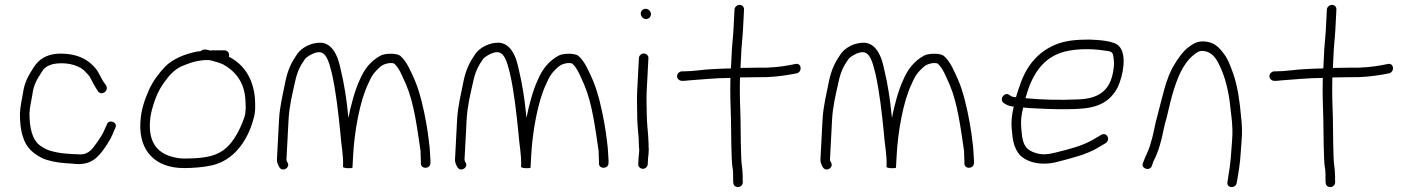

<svg xmlns="http://www.w3.org/2000/svg" viewBox="-20 -686 5752 786"><path d="M414.6 -336 409 -344C393.7 -363 385.6 -390.9 369.4 -408C344.2 -438.2 307.9 -459.6 256.4 -465C187.7 -472.3 144.4 -452.9 116.4 -408C96.1 -376.1 80.5 -349.8 74 -305C68.4 -269.4 63.4 -256.1 61.6 -221C61.4 -187.8 64.6 -152.5 73.7 -127C86.1 -82.7 114.5 -58.3 152 -39C178.6 -27.1 213.5 -20.3 247.9 -18L276.8 -16C351.5 -6 381.6 -40.7 412.5 -86C432 -115.5 436.9 -126.3 448 -153L452.5 -163C463.6 -186 424.5 -200.2 417.2 -176L412.7 -166C409.7 -159.3 406.3 -151.7 402.5 -143C395 -127.1 364.9 -83.5 352.8 -72C341 -60.8 328 -54 308.8 -54C299.5 -54 290.5 -54.3 281.9 -55L253 -57C231.7 -58.5 215.9 -61.1 196.5 -66C175.2 -70.3 161.7 -78.8 145.7 -89C111.1 -112.9 100.8 -163.8 100.6 -221C102.3 -253.9 107.5 -266.2 112.8 -301C117.8 -339.6 131.9 -361.8 149.4 -389C162.4 -410.4 173.1 -416.1 194.2 -423C242.6 -434 297.9 -421.8 323.9 -398C332.4 -389 332.4 -389 340 -381C344.4 -376.3 347.5 -372 349.3 -368C357.3 -352.2 372.1 -325.3 381.4 -312C396.7 -292.3 426.3 -313.5 414.6 -336Z M835.1 -440C837.1 -440 839.4 -439.7 842 -439C859.3 -434.6 878.6 -429.3 894.1 -422C943.7 -394.5 980.4 -349.4 984.6 -278C985.7 -250.8 987.9 -232.7 980.8 -207C959.5 -146.5 927.8 -85.2 874.1 -59C839.1 -41 786.7 -37 734.9 -37C718.3 -37 700.4 -39.7 681.4 -45C620.8 -62.6 589.6 -106.9 593.7 -184.5C594.4 -198.2 596.1 -211 598.7 -223C609.4 -269.8 627 -315.4 652.3 -349C671.1 -375.1 690.7 -398.2 719.6 -413C752.5 -427 779.2 -437.4 819.1 -440ZM899.2 -480H849.2C846.5 -480 843.8 -479.7 841.1 -479C827.6 -482.9 812.7 -487.1 802 -477C795.3 -476.3 788.6 -475.3 781.8 -474C733.8 -463.5 687.9 -445 656.7 -414C631.2 -387.2 607.3 -356 590.8 -320C572.3 -277.7 557.6 -239.5 554.6 -184C548.5 -67.5 616.3 2 732.9 2C771.3 2 810.4 -1.4 842.4 -8C935 -26.3 993 -107.8 1017.4 -198C1026.4 -226.9 1025.1 -250.8 1023.8 -282C1016.8 -365.5 978 -422.6 916.8 -454C917.6 -456.7 918 -458.7 918.1 -460C918.7 -470.6 909.7 -480 899.2 -480Z M1742 -20 1742.4 -27C1739.9 -54.6 1740.7 -75.7 1736.4 -103C1733.1 -132.1 1730.2 -152.9 1724.6 -184C1714.6 -240.2 1699 -308.2 1678.7 -356C1662.2 -392.7 1646.1 -434 1618 -458C1602.3 -468.9 1557.8 -468.1 1539.1 -459C1497.8 -436.7 1471.8 -404.4 1451.7 -357C1434.7 -321.3 1415.3 -253.5 1406.6 -203C1405.7 -209.7 1405 -215.3 1404.5 -220C1399 -278.6 1388.9 -343.1 1375.8 -397C1369.4 -427.7 1362.6 -449.7 1355.3 -463C1343.3 -487.2 1325.6 -507.6 1296.8 -511C1255.8 -513.7 1214.8 -490.9 1197.4 -466C1174.1 -432.5 1159 -402.7 1148.6 -354C1138.6 -301.9 1125.3 -253.1 1122.2 -195L1113.7 -33C1113.1 -20.9 1118.4 -11 1123.1 -2C1131.2 13.5 1153 9.4 1158.8 -5.5C1163.4 -17.4 1152.2 -23.8 1152.7 -33L1161.2 -195C1164.2 -251.2 1176.2 -298.7 1187.2 -348C1195.6 -389.5 1208.3 -416.2 1228.3 -444C1236 -454.7 1259.9 -467 1272.7 -470.5C1300 -478 1311.4 -462.4 1320.3 -444C1325.7 -433.3 1331.7 -414.3 1338.3 -387C1355.5 -311.2 1365.2 -223.2 1373.4 -141C1376.6 -91.8 1386.7 -51.9 1384.2 -3C1383.8 3.1 1422.8 4.6 1423 0C1423.9 -16.3 1424.7 -32.7 1425.6 -49C1430.7 -146.6 1452.7 -271.7 1486.9 -342C1498.5 -369.1 1506 -382.5 1522.4 -399C1538.6 -415.3 1548 -424.5 1576.4 -428C1585.1 -428 1590.7 -427.3 1593.3 -426C1616.5 -405.8 1628.3 -369.6 1642.8 -339C1675.6 -261.6 1687.6 -162.3 1701.6 -68C1702 -56.3 1702.3 -33.5 1703.2 -23L1702.8 -16C1704.6 8.5 1743.9 5.8 1742 -20Z M2471 -20 2471.4 -27C2468.9 -54.6 2469.7 -75.7 2465.4 -103C2462.1 -132.1 2459.2 -152.9 2453.6 -184C2443.6 -240.2 2428 -308.2 2407.7 -356C2391.2 -392.7 2375.1 -434 2347 -458C2331.3 -468.9 2286.8 -468.1 2268.1 -459C2226.8 -436.7 2200.8 -404.4 2180.7 -357C2163.7 -321.3 2144.3 -253.5 2135.6 -203C2134.7 -209.7 2134 -215.3 2133.5 -220C2128 -278.6 2117.9 -343.1 2104.8 -397C2098.4 -427.7 2091.6 -449.7 2084.3 -463C2072.3 -487.2 2054.6 -507.6 2025.8 -511C1984.8 -513.7 1943.8 -490.9 1926.4 -466C1903.1 -432.5 1888 -402.7 1877.6 -354C1867.6 -301.9 1854.3 -253.1 1851.2 -195L1842.7 -33C1842.1 -20.9 1847.4 -11 1852.1 -2C1860.2 13.5 1882 9.4 1887.8 -5.5C1892.4 -17.4 1881.2 -23.8 1881.7 -33L1890.2 -195C1893.2 -251.2 1905.2 -298.7 1916.2 -348C1924.6 -389.5 1937.3 -416.2 1957.3 -444C1965 -454.7 1988.9 -467 2001.7 -470.5C2029 -478 2040.4 -462.4 2049.3 -444C2054.7 -433.3 2060.7 -414.3 2067.3 -387C2084.5 -311.2 2094.2 -223.2 2102.4 -141C2105.6 -91.8 2115.7 -51.9 2113.2 -3C2112.8 3.1 2151.8 4.6 2152 0C2152.9 -16.3 2153.7 -32.7 2154.6 -49C2159.7 -146.6 2181.7 -271.7 2215.9 -342C2227.5 -369.1 2235 -382.5 2251.4 -399C2267.6 -415.3 2277 -424.5 2305.4 -428C2314.1 -428 2319.7 -427.3 2322.3 -426C2345.5 -405.8 2357.3 -369.6 2371.8 -339C2404.6 -261.6 2416.6 -162.3 2430.6 -68C2431 -56.3 2431.3 -33.5 2432.2 -23L2431.8 -16C2433.6 8.5 2472.9 5.8 2471 -20Z M2595.5 -448 2588.4 -313C2586.7 -279.8 2588.5 -248.4 2588.5 -219C2588.4 -184 2591.5 -154.6 2594.4 -121.5C2595.5 -108.4 2594.9 -84 2596.9 -74C2596.6 -69 2596.6 -69 2596.1 -59C2595 -51.7 2594.3 -44.7 2594 -38L2592.7 -14C2592.2 -3.4 2601.2 5 2611.7 5C2622.3 5 2631.2 -3.4 2631.7 -14L2633 -38C2633.3 -44 2634 -50.3 2635 -57C2635.6 -69 2635.6 -69 2636 -77C2635.4 -77.7 2635.1 -84.3 2635.1 -97C2634.3 -140.1 2627.5 -177 2627.6 -222C2627.6 -250 2625.7 -281.2 2627.4 -313L2634.5 -448C2635 -458.6 2626 -467 2615.5 -467C2604.9 -467 2596 -458.6 2595.5 -448ZM2603.1 -631C2602.5 -619.9 2612.8 -608 2624.4 -608C2635.6 -608 2644.3 -616.2 2644.9 -627.5C2645.5 -638.8 2634.8 -650 2623.6 -650C2612.6 -650 2603.6 -641.9 2603.1 -631Z M2770.6 -355H2777.6C2783.6 -355 2791.3 -355.7 2800.7 -357C2855.6 -360.4 2909.9 -367 2970.2 -367C2968.6 -309.2 2970.2 -253.9 2972.4 -198C2972.9 -168 2973.5 -21.1 2978.9 1C2981.4 7.9 2981.7 43.6 2981.3 52L2981.8 62C2983.5 86.6 3019.5 85.7 3020.9 60L3020.4 50C3021.1 36.6 3019 -1 3016.6 -11C3012.4 -39.2 3012.1 -170.7 3011.5 -201C3009.4 -256.9 3007.7 -311 3009.3 -369H3014.3C3037.7 -369.7 3060.7 -370 3083.4 -370C3127.8 -368.7 3179.2 -374.3 3216 -381L3242.2 -386C3266 -392.7 3260.9 -430.1 3236.2 -424L3210 -419C3175.8 -412.2 3127.2 -407.7 3085.4 -409C3062.1 -409 3038.4 -408.7 3014.4 -408H3011.4C3012.5 -430 3012.5 -430 3013.6 -451C3014.8 -494.5 3019.5 -525.6 3021.6 -564L3025.9 -647C3026.5 -657.6 3018.5 -666 3007.9 -666C2997.3 -666 2987.5 -657.6 2986.9 -647L2982.6 -564C2980.5 -525.4 2975.8 -494.8 2974.6 -451C2973.5 -429 2973.5 -429 2972.3 -406C2948.5 -406 2916.9 -403.9 2896.1 -403C2854.5 -401.2 2819.7 -394 2779.6 -394H2772.6C2762.1 -394 2752.2 -385.6 2751.7 -375C2751.1 -364.4 2760 -355 2772.6 -355Z M3967 -20 3967.4 -27C3964.9 -54.6 3965.7 -75.7 3961.4 -103C3958.1 -132.1 3955.2 -152.9 3949.6 -184C3939.6 -240.2 3924 -308.2 3903.7 -356C3887.2 -392.7 3871.1 -434 3843 -458C3827.3 -468.9 3782.8 -468.1 3764.1 -459C3722.8 -436.7 3696.8 -404.4 3676.7 -357C3659.7 -321.3 3640.3 -253.5 3631.6 -203C3630.7 -209.7 3630 -215.3 3629.5 -220C3624 -278.6 3613.9 -343.1 3600.8 -397C3594.4 -427.7 3587.6 -449.7 3580.3 -463C3568.3 -487.2 3550.6 -507.6 3521.8 -511C3480.8 -513.7 3439.8 -490.9 3422.4 -466C3399.1 -432.5 3384 -402.7 3373.6 -354C3363.6 -301.9 3350.3 -253.1 3347.2 -195L3338.7 -33C3338.1 -20.9 3343.4 -11 3348.1 -2C3356.2 13.5 3378 9.4 3383.8 -5.5C3388.4 -17.4 3377.2 -23.8 3377.7 -33L3386.2 -195C3389.2 -251.2 3401.2 -298.7 3412.2 -348C3420.6 -389.5 3433.3 -416.2 3453.3 -444C3461 -454.7 3484.9 -467 3497.7 -470.5C3525 -478 3536.4 -462.4 3545.3 -444C3550.7 -433.3 3556.7 -414.3 3563.3 -387C3580.5 -311.2 3590.2 -223.2 3598.4 -141C3601.6 -91.8 3611.7 -51.9 3609.2 -3C3608.8 3.1 3647.8 4.6 3648 0C3648.9 -16.3 3649.7 -32.7 3650.6 -49C3655.7 -146.6 3677.7 -271.7 3711.9 -342C3723.5 -369.1 3731 -382.5 3747.4 -399C3763.6 -415.3 3773 -424.5 3801.4 -428C3810.1 -428 3815.7 -427.3 3818.3 -426C3841.5 -405.8 3853.3 -369.6 3867.8 -339C3900.6 -261.6 3912.6 -162.3 3926.6 -68C3927 -56.3 3927.3 -33.5 3928.2 -23L3927.8 -16C3929.6 8.5 3968.9 5.8 3967 -20Z M4177.9 -284C4201.9 -371.4 4240.7 -438.7 4317 -468C4365.2 -486.5 4441.1 -488.8 4501.1 -479C4528 -475.8 4534.9 -474.7 4537.8 -455C4541.4 -430.7 4541.7 -419.7 4536.4 -390C4522.7 -314.7 4476.8 -281 4390.6 -279C4318 -275.7 4245.4 -277.5 4177.9 -284ZM4168.9 -246C4183.5 -244 4202.4 -242.7 4225.7 -242C4281.4 -239.2 4330.8 -237.4 4389.6 -240C4476.6 -243.6 4525.3 -270.1 4556.3 -330C4577.2 -375.4 4595.2 -463.8 4560.1 -498C4542.4 -518.2 4480.8 -522.8 4439.5 -524C4387.6 -524 4343.2 -520.3 4303.9 -504.5C4256.5 -485.5 4220 -455.7 4190.6 -412C4167.5 -377.3 4152.7 -333 4139.1 -288C4135.8 -288.7 4132.8 -289 4130.1 -289C4121 -290.3 4118 -293 4112.6 -297C4092.4 -312 4069.8 -280.7 4087.9 -265C4098.7 -258 4108.6 -251.8 4125.1 -250H4130.1C4117.8 -195.9 4119.4 -173.8 4125.4 -123C4128.8 -97.7 4136.4 -76.7 4148.1 -60C4174.1 -23.7 4237.1 -5.1 4307.2 -23C4370.2 -39.5 4425.9 -52.6 4474.2 -81L4506.2 -100C4527.9 -114.9 4511.1 -146.8 4488 -134L4456 -115C4410.2 -88.4 4359.2 -75.8 4299.2 -61C4269.4 -53 4243.7 -52.3 4222.1 -59C4182.6 -70.6 4170.1 -89.2 4163.8 -130C4159.2 -176.7 4156.7 -193 4167.7 -242C4167.7 -242.7 4168.1 -244 4168.9 -246Z M4695.4 -7C4699.6 -20.8 4703.6 -30.9 4710.3 -43C4721 -66.7 4727.3 -87.2 4734.5 -115C4742.2 -144.2 4746 -173.7 4755.6 -203C4762.2 -227.9 4771 -270.2 4778.5 -296C4797.2 -360.4 4820.5 -423.4 4865.1 -460C4876.3 -468.1 4886.6 -478.7 4904 -477.5C4941.7 -474.8 4959.9 -446 4972.9 -417C4994.4 -374.1 5010.9 -309.3 5016.2 -251C5020.4 -215.5 5023.9 -192.3 5025.2 -156C5026.3 -127.8 5021.9 -93.1 5020.4 -65C5018.1 -21.9 5011.3 20.1 5004.9 59C5000.2 85.3 5038.5 86.8 5042.7 63C5049.8 23 5057 -18.4 5059.4 -64C5060.1 -78.7 5061.3 -94 5062.8 -110C5065.9 -143.7 5064.5 -177.4 5060.8 -206C5055.6 -267.7 5046.8 -332.1 5028.6 -384C5015.7 -420.8 5005.6 -447.7 4984.8 -473C4966.4 -496.9 4945.4 -515 4907.1 -516.5C4877.2 -517.6 4859.4 -503.3 4841.7 -490C4819.1 -470.8 4802 -446.3 4786 -419C4751.9 -363.7 4737.8 -283.9 4718.1 -212C4707 -175.3 4703.2 -138 4691.4 -103C4684.7 -72.3 4668.6 -47.3 4659 -19C4649 4.3 4687.4 16.6 4695.4 -7Z M5195.6 -355H5202.6C5208.6 -355 5216.3 -355.7 5225.7 -357C5280.6 -360.4 5334.9 -367 5395.2 -367C5393.6 -309.2 5395.2 -253.9 5397.4 -198C5397.9 -168 5398.5 -21.1 5403.9 1C5406.4 7.9 5406.7 43.6 5406.3 52L5406.8 62C5408.5 86.6 5444.5 85.7 5445.9 60L5445.4 50C5446.1 36.6 5444 -1 5441.6 -11C5437.4 -39.2 5437.1 -170.7 5436.5 -201C5434.4 -256.9 5432.7 -311 5434.3 -369H5439.3C5462.7 -369.7 5485.7 -370 5508.4 -370C5552.8 -368.7 5604.2 -374.3 5641 -381L5667.2 -386C5691 -392.7 5685.9 -430.1 5661.2 -424L5635 -419C5600.8 -412.2 5552.2 -407.7 5510.4 -409C5487.1 -409 5463.4 -408.7 5439.4 -408H5436.4C5437.5 -430 5437.5 -430 5438.6 -451C5439.8 -494.5 5444.5 -525.6 5446.6 -564L5450.9 -647C5451.5 -657.6 5443.5 -666 5432.9 -666C5422.3 -666 5412.5 -657.6 5411.9 -647L5407.6 -564C5405.5 -525.4 5400.8 -494.8 5399.6 -451C5398.5 -429 5398.5 -429 5397.3 -406C5373.5 -406 5341.9 -403.9 5321.1 -403C5279.5 -401.2 5244.7 -394 5204.6 -394H5197.6C5187.1 -394 5177.2 -385.6 5176.7 -375C5176.1 -364.4 5185 -355 5197.6 -355Z"/></svg>

Font: Just Breathe
Style: Obl1
Weight: 400
Foundry: Cannot Into Space Fonts
Version: Version 0.72